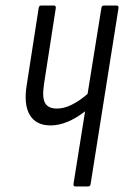

<svg xmlns="http://www.w3.org/2000/svg" viewBox="-20 -675 449 695"><path d="M402 -655Q410 -655 409 -646L308 -9Q307 0 299 0H253Q245 0 246 -9L288 -272Q222 -221 163 -221Q110 -221 87.5 -259.5Q65 -298 77 -369L120 -646Q121 -655 129 -655H175Q183 -655 182 -646L139 -369Q132 -321 143.5 -301.5Q155 -282 186 -282Q212 -282 240 -296Q268 -310 297 -335L347 -646Q348 -655 356 -655Z"/></svg>

Font: Sofia Sans Extra Condensed
Style: Italic
Weight: 400
Italic angle: -9°
Designer: Botio Nikoltchev, Ani Petrova
Foundry: lettersoup
Version: Version 4.101; ttfautohint (v1.8.4.7-5d5b)